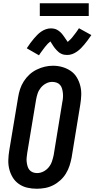

<svg xmlns="http://www.w3.org/2000/svg" viewBox="-20 -1149 580 1177"><path d="M205 8Q175 8 147 1.5Q119 -5 96 -21Q73 -37 58.5 -60.5Q44 -84 37 -111.5Q30 -139 31 -168.5Q32 -198 37 -228L91 -552Q95 -578 103 -602.5Q111 -627 125.5 -650Q140 -673 160 -691.5Q180 -710 204.5 -722Q229 -734 254 -740Q279 -746 305 -746Q335 -746 362.5 -738Q390 -730 413 -714.5Q436 -699 450.5 -675Q465 -651 472 -623.5Q479 -596 478 -566.5Q477 -537 472 -507L419 -183Q414 -157 406 -132.5Q398 -108 384 -85Q370 -62 349.5 -43.5Q329 -25 305 -13Q281 -1 255.5 3.5Q230 8 205 8ZM207 -88Q227 -88 246 -97.5Q265 -107 278.5 -123.5Q292 -140 298.5 -159.5Q305 -179 309 -198L362 -523Q365 -537 366 -551Q367 -565 365.5 -578.5Q364 -592 360.5 -605Q357 -618 348.5 -628Q340 -638 327 -642.5Q314 -647 300 -647Q280 -647 261.5 -637Q243 -627 230 -611Q217 -595 210.5 -575.5Q204 -556 201 -537L147 -212Q145 -198 143.5 -184Q142 -170 143.5 -157Q145 -144 148.5 -131Q152 -118 160 -108Q168 -98 180.5 -93Q193 -88 207 -88ZM219 -810 144 -853Q156 -871 166.5 -885.5Q177 -900 187.5 -912Q198 -924 208 -934.5Q218 -945 231.5 -954.5Q245 -964 260.5 -969.5Q276 -975 291 -975Q297 -975 302 -974.5Q307 -974 312 -973Q317 -972 322 -970Q327 -968 331.5 -965.5Q336 -963 340 -960Q344 -957 347.5 -954Q351 -951 355 -947Q359 -943 362 -939Q365 -935 368 -931Q371 -927 373.5 -923.5Q376 -920 378.5 -916Q381 -912 384 -908Q387 -904 390 -899.5Q393 -895 395 -892Q398 -895 402.5 -899Q407 -903 409.5 -905.5Q412 -908 415 -911Q418 -914 421 -917.5Q424 -921 427 -925Q430 -929 433.5 -933.5Q437 -938 440.5 -942.5Q444 -947 448 -952.5Q452 -958 456 -964Q460 -970 464 -976L540 -934Q528 -916 517 -901.5Q506 -887 496 -875Q486 -863 475.5 -852.5Q465 -842 451.5 -832.5Q438 -823 423 -817.5Q408 -812 392 -812Q383 -812 374 -813.5Q365 -815 356.5 -819Q348 -823 341.5 -828Q335 -833 328.5 -840Q322 -847 316.5 -853.5Q311 -860 307 -866.5Q303 -873 297.5 -881.5Q292 -890 289 -895Q286 -892 281 -888Q276 -884 273.5 -881.5Q271 -879 268.5 -876Q266 -873 263 -869.5Q260 -866 256.5 -862Q253 -858 250 -853.5Q247 -849 243 -844Q239 -839 235.5 -834Q232 -829 227.5 -823Q223 -817 219 -810ZM224 -1051V-1129H524V-1051Z"/></svg>

Font: Iosevka Curly Slab Oblique
Style: Bold
Weight: 700
Italic angle: -9°
Monospace: yes
Designer: Belleve Invis
Foundry: Belleve Invis
Version: Version 11.1.0; ttfautohint (v1.8.3)